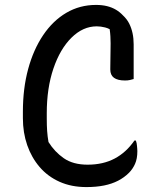

<svg xmlns="http://www.w3.org/2000/svg" viewBox="-20 -740 640 780"><path d="M331 20Q270 20 222 -1.5Q174 -23 141 -61.5Q108 -100 90.5 -150.5Q73 -201 73 -260V-286Q73 -381 94.5 -460Q116 -539 155.5 -597.5Q195 -656 249.5 -688Q304 -720 370 -720Q395 -720 415 -715Q435 -710 451 -700.5Q467 -691 480 -677Q496 -662 505 -644Q514 -626 518.5 -605Q523 -584 523 -560Q523 -524 523 -488.5Q523 -453 523 -419Q517 -417 508 -415Q499 -413 488 -413Q458 -413 443 -424Q428 -435 428 -458Q428 -503 429 -534Q430 -565 428.5 -592.5Q427 -620 420 -651L446 -609Q425 -624 407 -628.5Q389 -633 373 -633Q317 -633 270.5 -587Q224 -541 197 -461.5Q170 -382 170 -280V-259Q170 -230 171.5 -208Q173 -186 177 -163Q202 -123 239.5 -97Q277 -71 336 -71Q399 -71 446 -96Q493 -121 526 -169H532Q534 -164 535 -158.5Q536 -153 536.5 -147.5Q537 -142 537.5 -136.5Q538 -131 538 -126Q538 -95 528.5 -74Q519 -53 504 -38Q485 -19 460 -6Q435 7 403 13.5Q371 20 331 20Z"/></svg>

Font: Recursive Monospace Casual
Style: Regular
Weight: 400
Version: Version 1.047